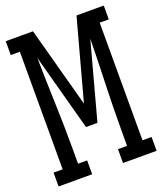

<svg xmlns="http://www.w3.org/2000/svg" viewBox="-136 -824 772 913"><g transform="rotate(-20 250.0 -367.5)"><path d="M2 0V-70H48V-665H2V-735H140L250 -329L360 -735H498V-665H452V-70H498V0H328V-70H374V-147Q374 -262 378 -377.5Q382 -493 384 -609L279 -221H221L116 -609Q118 -493 122 -377.5Q126 -262 126 -147V-70H172V0Z"/></g></svg>

Font: Iosevka Slab
Style: Regular
Weight: 400
Monospace: yes
Designer: Belleve Invis
Foundry: Belleve Invis
Version: Version 11.2.4; ttfautohint (v1.8.3)